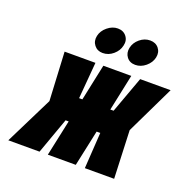

<svg xmlns="http://www.w3.org/2000/svg" viewBox="-124 -815 924 936"><g transform="rotate(20 338.0 -347.5)"><path d="M332 -695Q304 -695 279 -674.5Q254 -654 248 -626Q242 -598 258 -577.5Q274 -557 302 -557Q332 -557 356 -577.5Q380 -598 386 -626Q393 -654 377 -674.5Q361 -695 332 -695ZM500 -694Q471 -694 447 -674Q423 -654 417 -626Q411 -598 426.5 -577.5Q442 -557 471 -557Q500 -557 524.5 -577.5Q549 -598 555 -626Q561 -654 545 -674Q529 -694 500 -694ZM676 -500H518L449 -311H432L472 -500H327L287 -311H270L286 -500H126L139 -248L16 0H178L245 -187H261L221 0H366L406 -187H425L413 0H565L555 -249Z"/></g></svg>

Font: Advent Pro ExtraBold
Style: Italic
Weight: 800
Italic angle: -12°
Version: Version 3.000